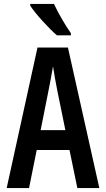

<svg xmlns="http://www.w3.org/2000/svg" viewBox="-20 -958 540 978"><path d="M270 -778H341V-789C316 -824 275 -893 255 -938H134V-929C160 -888 232 -810 270 -778ZM14 0H128L167 -194H334L374 0H486L326 -716H171ZM227 -496C234 -530 244 -584 250 -620C255 -584 265 -533 272 -496L313 -295H187Z"/></svg>

Font: Noto Sans Mono ExtraCondensed SemiBold
Style: Regular
Weight: 600
Width: 2
Designer: Monotype Design Team
Foundry: Monotype Imaging Inc.
Version: Version 2.014